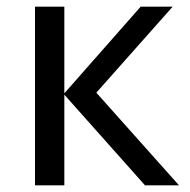

<svg xmlns="http://www.w3.org/2000/svg" viewBox="-20 -556 569 576"><path d="M402 -536H498L269 -278L517 0H415L173 -272V0H85V-536H173V-276Z"/></svg>

Font: Noto Sans
Style: Regular
Weight: 400
Designer: Monotype Design Team
Foundry: Monotype Imaging Inc.
Version: Version 2.007